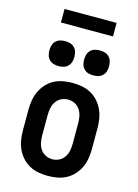

<svg xmlns="http://www.w3.org/2000/svg" viewBox="-135 -987 771 1069"><g transform="rotate(15 250.0 -453.0)"><path d="M250 8Q223 8 195.5 3Q168 -2 144 -15Q120 -28 101.5 -48.5Q83 -69 71.5 -93.5Q60 -118 55.5 -145.5Q51 -173 51 -200V-320Q51 -347 55.5 -374.5Q60 -402 71.5 -426.5Q83 -451 101.5 -471.5Q120 -492 144 -505Q168 -518 195.5 -523Q223 -528 250 -528Q277 -528 304.5 -523Q332 -518 356 -505Q380 -492 398.5 -471.5Q417 -451 428.5 -426.5Q440 -402 444.5 -374.5Q449 -347 449 -320V-200Q449 -173 444.5 -145.5Q440 -118 428.5 -93.5Q417 -69 398.5 -48.5Q380 -28 356 -15Q332 -2 304.5 3Q277 8 250 8ZM250 -88Q270 -88 288.5 -97Q307 -106 318.5 -123Q330 -140 334 -160Q338 -180 338 -200V-320Q338 -340 334 -360Q330 -380 318.5 -397Q307 -414 288.5 -423Q270 -432 250 -432Q230 -432 211.5 -423Q193 -414 181.5 -397Q170 -380 166 -360Q162 -340 162 -320V-200Q162 -180 166 -160Q170 -140 181.5 -123Q193 -106 211.5 -97Q230 -88 250 -88ZM350 -598Q335 -598 321 -602Q307 -606 296.5 -616.5Q286 -627 282 -641Q278 -655 278 -670Q278 -685 282 -699Q286 -713 296.5 -723.5Q307 -734 321 -738Q335 -742 350 -742Q365 -742 379 -738Q393 -734 403.5 -723.5Q414 -713 418 -699Q422 -685 422 -670Q422 -655 418 -641Q414 -627 403.5 -616.5Q393 -606 379 -602Q365 -598 350 -598ZM150 -598Q135 -598 121 -602Q107 -606 96.5 -616.5Q86 -627 82 -641Q78 -655 78 -670Q78 -685 82 -699Q86 -713 96.5 -723.5Q107 -734 121 -738Q135 -742 150 -742Q165 -742 179 -738Q193 -734 203.5 -723.5Q214 -713 218 -699Q222 -685 222 -670Q222 -655 218 -641Q214 -627 203.5 -616.5Q193 -606 179 -602Q165 -598 150 -598ZM100 -836V-914H400V-836Z"/></g></svg>

Font: Iosevka
Style: Bold
Weight: 700
Monospace: yes
Designer: Belleve Invis
Foundry: Belleve Invis
Version: Version 32.5.0; ttfautohint (v1.8.4)